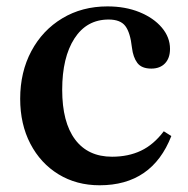

<svg xmlns="http://www.w3.org/2000/svg" viewBox="-20 -554 574 585"><path d="M283.5 10.5Q213 10.5 158.2 -23Q103.5 -56.5 72.5 -116Q41.5 -175.5 41.5 -253Q41.5 -334.5 75.5 -398.2Q109.5 -462 169.8 -498.2Q230 -534.5 307.5 -534.5Q362 -534.5 405 -517Q448 -499.5 473 -470Q498 -440.5 498 -405Q498 -377 482.8 -361Q467.5 -345 441 -345Q411.5 -345 398.5 -362.2Q385.5 -379.5 382 -409Q377 -454.5 362 -474.5Q347 -494.5 311 -494.5Q244 -494.5 206.8 -436.8Q169.5 -379 169.5 -280.5Q169.5 -181.5 208.8 -129Q248 -76.5 321.5 -76.5Q371 -76.5 409.5 -94.8Q448 -113 479 -154L502 -139.5Q443.5 10.5 283.5 10.5Z"/></svg>

Font: Libre Caslon Text Medium
Style: Regular
Weight: 500
Designer: Pablo Impallari, Rodrigo Fuenzalida, Katja Schimmel
Foundry: Pablo Impallari, Rodrigo Fuenzalida
Version: Version 2.000